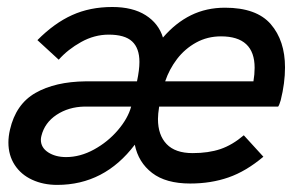

<svg xmlns="http://www.w3.org/2000/svg" viewBox="-20 -516 858 546"><path d="M3.9 -110.8Q3.9 -127.9 8.3 -147Q24.9 -219.7 80.8 -251.7Q136.7 -283.7 223.6 -284.7H369.6Q376.5 -317.4 376.5 -339.8Q376.5 -378.9 355.7 -398.2Q335 -417.5 289.1 -417.5Q248.5 -417.5 210.7 -396.5Q172.9 -375.5 147 -346.2L86.4 -401.9Q134.3 -450.2 185.1 -473.1Q235.8 -496.1 299.3 -496.1Q357.4 -496.1 394.3 -472.7Q431.2 -449.2 443.4 -409.2Q479.5 -451.2 523.2 -472.7Q566.9 -494.1 619.6 -494.1Q709.5 -494.1 750 -447.3Q790.5 -400.4 790.5 -324.2Q790.5 -279.8 778.3 -231Q774.4 -217.3 771 -212.9H432.6Q429.2 -191.4 429.2 -177.7Q429.2 -131.8 453.9 -106.2Q478.5 -80.6 527.8 -80.6Q572.8 -80.6 606.7 -92Q640.6 -103.5 673.3 -131.3L729 -70.3Q679.7 -28.8 629.9 -11.5Q580.1 5.9 521 5.9Q451.7 5.9 412.6 -24.2Q373.5 -54.2 363.3 -104.5Q276.9 9.8 142.6 9.8Q103 9.8 71.3 -4.9Q39.6 -19.5 21.7 -47.1Q3.9 -74.7 3.9 -110.8ZM700.7 -284.7Q704.1 -304.7 704.1 -323.2Q704.1 -412.6 608.4 -412.6Q569.8 -412.6 537.8 -395Q505.9 -377.4 483.6 -348.4Q461.4 -319.3 449.7 -284.7ZM353 -212.9H219.7Q174.8 -211.9 140.9 -189.5Q106.9 -167 97.7 -129.4Q96.2 -123.5 96.2 -118.7Q96.2 -96.2 116.9 -82.8Q137.7 -69.3 168 -69.3Q208 -69.3 247.3 -90.8Q286.6 -112.3 315.2 -145.8Q343.8 -179.2 353 -212.9Z"/></svg>

Font: Acari Sans Medium
Style: Italic
Weight: 500
Italic angle: -13°
Designer: Alfredo Marco Pradil and Stefan Peev
Foundry: Hanken Design Co.
Version: Version 1.045